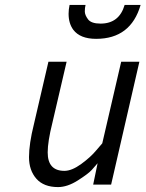

<svg xmlns="http://www.w3.org/2000/svg" viewBox="-20 -751 592 781"><path d="M216 10Q158 10 128 -24Q98 -58 98 -112Q98 -166 118 -246L177 -500H251L193 -251Q174 -175 174 -131Q174 -56 242 -56Q272 -56 310.5 -84Q349 -112 372 -140L396 -168L473 -500H547L432 0H359L377 -87Q368 -76 353.5 -60Q339 -44 296.5 -17Q254 10 216 10ZM328 -731Q325 -719 325 -704.5Q325 -690 338 -672.5Q351 -655 389 -655Q465 -655 487 -731H552Q512 -593 371 -593Q306 -593 278 -630Q259 -656 259 -695Q259 -712 263 -731Z"/></svg>

Font: TitilliumWebItalic
Style: Italic
Weight: 400
Italic angle: -13°
Version: Version 1.001;PS 57.000;hotconv 1.0.70;makeotf.lib2.5.55311